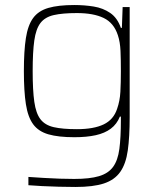

<svg xmlns="http://www.w3.org/2000/svg" viewBox="-20 -538 636 764"><path d="M280 206Q248 206 213.5 205Q179 204 147.5 202.5Q116 201 93 199V166Q122 168 154.5 170Q187 172 218 173Q249 174 275 174Q337 174 374 163Q411 152 430 126Q449 100 455 54.5Q461 9 461 -60V-74H457Q445 -44 421 -26Q397 -8 361 0Q325 8 276 8Q212 8 172.5 -3.5Q133 -15 112 -43.5Q91 -72 83 -123.5Q75 -175 75 -255Q75 -335 83 -386.5Q91 -438 112 -466.5Q133 -495 172.5 -506.5Q212 -518 276 -518Q316 -518 353 -512Q390 -506 418.5 -486.5Q447 -467 461 -427H465L468 -510H496V-72Q496 7 488.5 60.5Q481 114 458.5 146Q436 178 393.5 192Q351 206 280 206ZM286 -24Q353 -24 392.5 -43Q432 -62 446 -105Q457 -136 459 -172.5Q461 -209 461 -255Q461 -300 459.5 -335.5Q458 -371 449 -398Q433 -447 392.5 -466.5Q352 -486 286 -486Q229 -486 194 -478Q159 -470 141 -446.5Q123 -423 116.5 -377Q110 -331 110 -255Q110 -179 116.5 -133Q123 -87 141 -63.5Q159 -40 194 -32Q229 -24 286 -24Z"/></svg>

Font: Saira Thin Thin
Style: Regular
Weight: 250
Version: Version 1.101